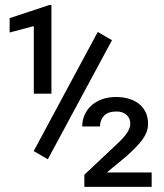

<svg xmlns="http://www.w3.org/2000/svg" viewBox="-20 -731 640 751"><path d="M167 -107.9 111.8 -140.1 362.3 -606 418 -573.7ZM181.2 -364.7H112.2V-628.9L17.7 -603.8V-660.1L173.3 -711.5H181.2ZM573.2 0H309.9V-47.5L436.5 -166.6Q465 -192.9 477.4 -212Q489.7 -231.2 489.7 -246.5Q489.7 -268.1 475.2 -281.5Q460.7 -294.9 435.2 -294.9Q402.6 -294.9 387 -278.4Q371.4 -261.9 371 -236.4H301.6Q301.6 -260.2 310.8 -281.3Q320 -302.4 337.2 -318Q354.3 -333.6 378.7 -342.6Q403.1 -351.6 433.4 -351.6Q462.4 -351.6 485.7 -344.3Q509 -337.1 525.3 -323.4Q541.5 -309.8 550.3 -290.7Q559.1 -271.6 559.1 -247.4Q559.1 -229.8 553.2 -214.2Q547.2 -198.6 536 -183.5Q524.8 -168.3 509.2 -152.7Q493.6 -137.1 474.7 -120L397.8 -56.3H573.2Z"/></svg>

Font: Roboto Mono
Style: Regular
Weight: 400
Designer: Google
Version: Version 2.000985; 2015; ttfautohint (v1.3)